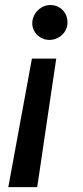

<svg xmlns="http://www.w3.org/2000/svg" viewBox="-20 -570 334 774"><path d="M13.5 184.3H130L206.7 -333.8H108.7ZM110.1 -478.7C108.7 -440.7 140.6 -409.1 179 -409.1C218 -409.1 251.8 -439.6 252.1 -478.7C252.8 -518.1 223.4 -549.7 183.2 -549.7C145.2 -549.7 111.9 -518.1 110.1 -478.7Z"/></svg>

Font: Magic Ui Pro Medium
Style: Italic
Weight: 500
Italic angle: -9.39999°
Designer: Stefan Endress, Andreas Faust
Version: Version 1.000;FEAKit 1.0